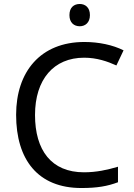

<svg xmlns="http://www.w3.org/2000/svg" viewBox="-20 -1001 672 965"><path d="M381 -981C352 -981 329 -964 329 -925C329 -887 352 -869 381 -869C408 -869 432 -887 432 -925C432 -964 408 -981 381 -981ZM403 -711C467 -711 521 -692 565 -672L601 -748C547 -775 477 -790 404 -790C183 -790 61 -640 61 -424C61 -199 170 -56 389 -56C468 -56 520 -65 573 -85V-163C519 -147 464 -135 402 -135C238 -135 156 -246 156 -423C156 -602 250 -711 403 -711Z"/></svg>

Font: Noto Sans Malayalam UI
Style: Regular
Weight: 400
Designer: Jelle Bosma - Monotype Design Team
Foundry: Monotype Imaging Inc.
Version: Version 2.104